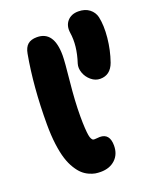

<svg xmlns="http://www.w3.org/2000/svg" viewBox="-151 -899 805 997"><g transform="rotate(-20 251.5 -400.5)"><path d="M394 -443.8Q366.7 -443.8 344.2 -462.9Q321.8 -481.9 312.5 -508.5Q303.2 -535.2 310.1 -558.1Q339.8 -648.4 328.1 -722.2Q322.3 -761.7 344 -786.9Q365.7 -812 404.8 -812Q441.9 -812 465.6 -793.7Q489.3 -775.4 496.1 -747.1Q506.8 -697.8 500.2 -631.6Q493.7 -565.4 472.2 -503.9Q450.2 -443.8 394 -443.8ZM231 11.2Q214.8 11.2 200.4 8.8Q186 6.3 167.2 -2.2Q148.4 -10.7 133.1 -24.7Q117.7 -38.6 102.1 -63.7Q86.4 -88.9 75.7 -122.3Q64.9 -155.8 58.3 -205.8Q51.8 -255.9 51.8 -316.9Q51.8 -524.4 83 -695.8Q88.9 -729 106.7 -744.4Q124.5 -759.8 157.2 -759.8Q251 -759.8 251 -625Q251 -591.8 240 -485.6Q229 -379.4 229 -296.9Q229 -258.3 230.7 -231.7Q232.4 -205.1 234.9 -190.9Q237.3 -176.8 241.7 -169.4Q246.1 -162.1 249.5 -160.6Q252.9 -159.2 258.8 -159.2Q265.6 -159.2 274.7 -160.2Q283.7 -161.1 287.1 -161.1Q341.8 -161.1 341.8 -94.2Q341.8 -45.9 311 -17.3Q280.3 11.2 231 11.2Z"/></g></svg>

Font: Shantell Sans Normal
Style: Regular
Weight: 800
Designer: Stephen Nixon, Anya Danilova, Shantell Martin
Foundry: Arrow Type
Version: Version 1.006;[559af2be0]